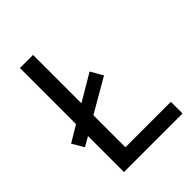

<svg xmlns="http://www.w3.org/2000/svg" viewBox="-204 -823 932 932"><g transform="rotate(-45 262.0 -357.0)"><path d="M97 0H499V-80H187V-300L360 -400L324 -463L187 -382V-714H97V-329L13 -279L48 -219L97 -247Z"/></g></svg>

Font: Noto Sans Osage
Style: Regular
Weight: 400
Designer: Monotype Design Team
Foundry: Monotype Imaging Inc.
Version: Version 2.002